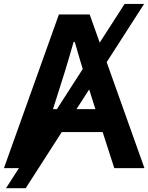

<svg xmlns="http://www.w3.org/2000/svg" viewBox="-24 -860 759 982"><path d="M247.1 -301.8H463.9L405.3 -487.3Q387.7 -543 358.4 -645.5H352.5Q344.7 -617.2 328.6 -563Q312.5 -508.8 305.7 -487.3ZM-3.9 0 277.3 -786.1H434.6L714.8 0H560.5L501 -184.6H210L150.4 0ZM6.8 102.5 613.3 -839.8H712.9L107.4 102.5Z"/></svg>

Font: Gothic A1 ExtraBold
Style: Regular
Weight: 800
Designer: HanYang I&C Co.,Ltd.
Foundry: HanYang I&C Co.,Ltd.
Version: Version 2.50